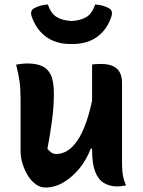

<svg xmlns="http://www.w3.org/2000/svg" viewBox="-20 -829 640 859"><path d="M104 -545Q142 -545 168 -533.5Q194 -522 207.5 -493.5Q221 -465 221 -411Q221 -381 219 -352Q217 -323 213 -292.5Q209 -262 204 -230.5Q199 -199 192 -164Q201 -152 210.5 -146Q220 -140 232 -140Q256 -140 279.5 -153.5Q303 -167 325.5 -199Q348 -231 367 -286Q386 -341 401 -424V-164H386Q367 -114 335 -75Q303 -36 264 -13Q225 10 183 10Q160 10 140 -4.5Q120 -19 105 -43Q90 -67 81 -96Q72 -125 72 -154Q72 -193 72 -231.5Q72 -270 72 -309Q72 -348 72 -386Q72 -432 67.5 -464.5Q63 -497 52 -540Q65 -542 77 -543.5Q89 -545 104 -545ZM430 -543Q466 -543 487 -532.5Q508 -522 517 -503Q526 -484 526 -457Q526 -392 526 -331Q526 -270 526 -213Q526 -156 526 -99Q526 -81 527.5 -63Q529 -45 533.5 -28.5Q538 -12 544 0Q538 1 531 2.5Q524 4 517.5 4.5Q511 5 504 5Q471 5 445.5 -10Q420 -25 406 -60.5Q392 -96 392 -158Q392 -224 392 -290.5Q392 -357 392 -420.5Q392 -484 392 -540Q400 -542 406 -542Q412 -542 417.5 -542.5Q423 -543 430 -543ZM300 -735Q340 -737 366 -752.5Q392 -768 406 -809Q423 -808 439.5 -803.5Q456 -799 471 -790Q479 -784 480.5 -774.5Q482 -765 478 -754Q465 -715 440.5 -687.5Q416 -660 382 -646Q348 -632 304 -632H296Q253 -632 219 -646Q185 -660 160.5 -687.5Q136 -715 122 -754Q118 -765 119.5 -774.5Q121 -784 129 -790Q144 -799 160.5 -803.5Q177 -808 194 -809Q208 -768 234 -752.5Q260 -737 300 -735Z"/></svg>

Font: Recursive Casual
Style: Bold
Weight: 700
Version: Version 1.085